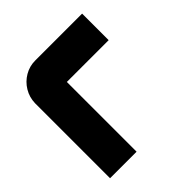

<svg xmlns="http://www.w3.org/2000/svg" viewBox="-170 -752 880 880"><g transform="rotate(-45 270.0 -312.0)"><path d="M49 0V-486Q50 -524 69 -555.5Q88 -587 119.5 -605.5Q151 -624 188 -624H492V-452H201Q206 -457 211 -462Q216 -467 221 -472V0Z"/></g></svg>

Font: Mada Black
Style: Regular
Weight: 900
Designer: Khaled Hosny
Version: Version 1.5